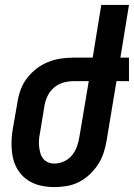

<svg xmlns="http://www.w3.org/2000/svg" viewBox="-20 -755 546 783"><path d="M202 8Q172 8 144 1.5Q116 -5 93 -20.5Q70 -36 54.5 -59.5Q39 -83 33 -110.5Q27 -138 27 -168Q27 -198 32 -228L51 -337Q55 -363 64 -388.5Q73 -414 90 -436Q107 -458 129 -475Q151 -492 176 -502Q201 -512 227.5 -516Q254 -520 280 -520H358L393 -735H506L471 -520H506V-424H455L415 -183Q411 -158 403 -133Q395 -108 380.5 -85.5Q366 -63 346 -44Q326 -25 302.5 -13Q279 -1 253 3.5Q227 8 202 8ZM202 -88Q222 -88 241.5 -97Q261 -106 274.5 -123Q288 -140 294.5 -159.5Q301 -179 304 -198L342 -424H280Q259 -424 238 -418Q217 -412 200 -397.5Q183 -383 173.5 -362.5Q164 -342 161 -322L143 -212Q140 -198 139 -184Q138 -170 139.5 -157Q141 -144 144.5 -131Q148 -118 156 -108Q164 -98 176 -93Q188 -88 202 -88Z"/></svg>

Font: Iosevka
Style: Bold Italic
Weight: 700
Italic angle: -9°
Monospace: yes
Designer: Belleve Invis
Foundry: Belleve Invis
Version: Version 32.5.0; ttfautohint (v1.8.4)